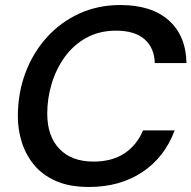

<svg xmlns="http://www.w3.org/2000/svg" viewBox="-20 -732 762 764"><path d="M334 12Q256 12 202 -12Q148 -36 115 -76.5Q82 -117 66.5 -167Q51 -217 51 -269Q51 -361 81 -441.5Q111 -522 166 -583Q221 -644 295.5 -678Q370 -712 459 -712Q583 -712 651.5 -651Q720 -590 722 -481H596Q594 -542 555 -576Q516 -610 442 -610Q375 -610 323.5 -581.5Q272 -553 237.5 -505Q203 -457 185.5 -398.5Q168 -340 168 -280Q168 -190 216.5 -139.5Q265 -89 352 -89Q426 -89 475.5 -122Q525 -155 549 -213H675Q635 -106 546 -47Q457 12 334 12Z"/></svg>

Font: Rethink Sans SemiBold
Style: Italic
Weight: 600
Italic angle: -10°
Designer: The Rethink Sans project authors (Hans Thiessen). DM Sans designed by Colophon Foundry.
Foundry: Rethink Communications LLC
Version: Version 1.001